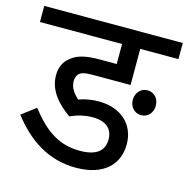

<svg xmlns="http://www.w3.org/2000/svg" viewBox="-95 -714 791 806"><g transform="rotate(15 301.0 -311.0)"><path d="M318 -223C376 -223 406 -196 406 -150C406 -99 371 -73 301 -73C212 -73 150 -114 82 -201L21 -155C93 -61 184 0 303 0C425 0 485 -63 485 -150C485 -238 420 -294 326 -294C297 -294 265 -289 239 -279C219 -298 201 -319 201 -350C201 -362 205 -374 213 -382C224 -391 237 -395 273 -395H436V-552H602V-622H0V-552H357V-465H285C219 -465 185 -455 158 -432C136 -415 123 -389 123 -353C123 -287 170 -237 222 -201C251 -215 285 -223 318 -223ZM461 -338C461 -307 482 -284 511 -284C540 -284 561 -307 561 -338C561 -368 541 -392 511 -392C482 -392 461 -368 461 -338Z"/></g></svg>

Font: Noto Sans Devanagari UI SemiCondensed
Style: Regular
Weight: 400
Width: 4
Designer: Jelle Bosma - Monotype Design Team
Foundry: Monotype Imaging Inc.
Version: Version 2.004